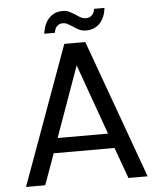

<svg xmlns="http://www.w3.org/2000/svg" viewBox="-58 -906 789 956"><g transform="rotate(-5 337.0 -428.5)"><path d="M489 -155H185L129 0H33L285 -693H390L641 0H545ZM463 -229 337 -581 211 -229ZM290 -857Q309 -857 322.5 -850.5Q336 -844 355 -832Q369 -822 380 -816.5Q391 -811 404 -811Q421 -811 433 -822Q445 -833 448 -854H500Q494 -804 467 -777Q440 -750 400 -750Q381 -750 366.5 -756.5Q352 -763 334 -776Q318 -786 308.5 -791Q299 -796 286 -796Q269 -796 257.5 -785Q246 -774 243 -752H190Q197 -803 223.5 -830Q250 -857 290 -857Z"/></g></svg>

Font: Poppins A&M
Style: Regular-A&M
Weight: 400
Designer: Ninad Kale (Devanagari), Jonny Pinhorn (Latin)
Foundry: Indian Type Foundry
Version: 4.004